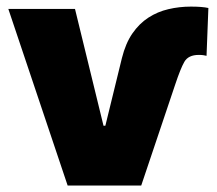

<svg xmlns="http://www.w3.org/2000/svg" viewBox="-20 -573 669 593"><path d="M5.7 -545.5H211.6L299.7 -184.7H305.4L356.5 -393.5Q367.9 -439.3 389 -469.8Q410.2 -500.4 438.4 -518.6Q466.6 -536.9 500.2 -544.7Q533.7 -552.6 569.6 -552.6Q604.4 -552.6 623.6 -548.3L617.9 -400.6Q613.6 -401.6 608.3 -402.5Q603 -403.4 593.8 -403.4Q561.8 -403.4 549.4 -382.1Q543.3 -371.4 536.4 -354.2Q529.5 -337 521.3 -312.5L416.2 0H188.9Z"/></svg>

Font: Inter P Black
Style: Regular
Weight: 900
Designer: Rasmus Andersson
Foundry: rsms
Version: Version 3.018;git-588b23468